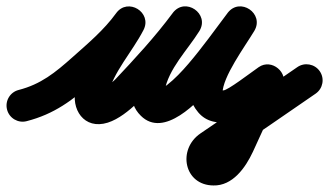

<svg xmlns="http://www.w3.org/2000/svg" viewBox="-62 -329 1031 602"><path d="M21.6 50.9C108.2 28.6 165.3 -14.4 232.6 -74.3C286.8 -122.5 341.3 -169.5 383.9 -228.4C402.2 -253.7 387.9 -280.7 365.4 -294.5C343 -308.3 312.4 -308.8 298.1 -281.2C258 -203.4 199.2 -140.9 176.1 -52.8C176.1 -52.8 176.2 -52.8 176.2 -52.9C176.2 -53 176.2 -53 176.2 -53C158.6 12.8 201.5 79.1 276 55.5C310.5 44.5 341.7 18.3 368 -5.6C368 -5.7 368.7 -6.3 369.4 -7C370.1 -7.7 370.7 -8.4 370.8 -8.4C437.4 -79.1 502.6 -149.6 560.6 -228C579.8 -254 567.6 -281.9 546.2 -296.4C524.8 -311 494.3 -312.2 477.2 -284.8C429.5 -208.5 291.1 -52.9 379.6 34C379.6 34 379.5 34 379.5 33.9C379.4 33.8 379.3 33.7 379.3 33.7C451.8 106.3 559.7 -9.9 605.3 -63.1C650.3 -115.6 690.8 -172.4 732.3 -227.6C751.5 -253.1 738.9 -280.9 717.3 -295.5C695.7 -310 665.2 -311.4 648.7 -284C606 -213 534.5 -120 534.5 -36C534.5 -27 536.3 -18.5 539.1 -10C539.1 -9.9 540 -8 540.8 -6.1C541.6 -4.1 542.4 -2.2 542.5 -2.1C563.7 37.3 590.5 55.5 638 55.5C694.1 55.5 761.2 -3.8 806.8 -35.5C827.2 -49.7 813.7 -76.6 792.5 -94.3C771.3 -112 742.4 -120.6 732.1 -98C701.1 -30.4 670.1 37.3 639.1 105C639.1 105 639.1 104.9 639.2 104.8C639.2 104.7 639.3 104.6 639.3 104.6C633.7 116.5 610.1 151.5 609.5 151.5C609.5 151.5 609.1 151.5 608.7 151.5C608.4 151.5 608 151.5 608 151.5C606.5 151.5 611 151.7 612.4 152C614.7 152.6 616.7 153.9 618.2 155.9C625.9 166.4 613.8 179.3 623.4 172.7C623.4 172.7 623.4 172.8 623.4 172.8C623.4 172.8 623.3 172.8 623.3 172.8C725.1 103.8 826.8 34.6 927.8 -35.5C950.7 -51.4 956.4 -82.9 940.5 -105.8C924.6 -128.7 893.1 -134.4 870.2 -118.5C769.5 -48.5 668.1 20.4 566.7 89.2C566.7 89.2 566.6 89.2 566.6 89.2C566.6 89.2 566.6 89.3 566.6 89.3C493.3 139.1 514.7 252.5 608 252.5C608 252.5 607.6 252.5 607.3 252.5C606.9 252.5 606.5 252.5 606.5 252.5C667.4 254.3 707.7 196.6 730.7 147.4C730.7 147.4 730.8 147.3 730.8 147.2C730.9 147.1 730.9 147 730.9 147C761.9 79.4 792.9 11.7 823.9 -56C834.2 -78.5 825.7 -101.2 809.5 -114.7C793.4 -128.3 769.5 -132.6 749.2 -118.5C721.1 -98.9 651.9 -45.5 638 -45.5C627.9 -45.5 627.1 -48.9 633.1 -43.6C640.6 -37 633.7 -45.8 631.5 -49.9C631.4 -50 632.3 -48 633.2 -45.9C634.1 -43.9 634.9 -41.9 634.9 -42C633.8 -45.2 635.4 -38.7 635.4 -38C635.5 -37.3 635.5 -35.3 635.5 -36C635.5 -88 705.4 -182.3 735.3 -232C751.7 -259.3 740.4 -286.2 720.2 -299.8C700 -313.4 670.9 -313.9 651.7 -288.4C611.4 -234.9 572.2 -179.7 528.7 -128.9C508.3 -105.1 486.3 -81.8 461.7 -62.4C451.3 -54.3 426.7 -47.8 439.2 -44.2C448 -41.7 451.3 -37.1 450.7 -37.7C450.7 -37.7 450.6 -37.8 450.5 -37.9C450.5 -38 450.4 -38 450.4 -38C449.9 -38.5 452.3 -34.4 453.8 -43C466.1 -113.3 525.8 -171.9 562.8 -231.2C580 -258.7 568.7 -285.9 548.4 -299.7C528.1 -313.6 498.6 -314 479.4 -288C423.8 -213 361.1 -145.4 297.2 -77.6C297.2 -77.6 297.9 -78.3 298.6 -79C299.3 -79.7 300 -80.4 300 -80.4C286 -67.6 271.1 -54.8 254.6 -45.2C252.5 -44.2 250.5 -43.1 248.4 -42.1C247.1 -41.4 242.8 -40.5 244.3 -40.4C266.3 -40 270.5 -14.5 273.8 -27C273.8 -27 273.8 -27 273.8 -27.1C273.8 -27.2 273.9 -27.2 273.9 -27.2C294.5 -105.9 351.6 -164.6 387.9 -234.8C402.2 -262.5 389.8 -288.3 369.4 -300.9C348.9 -313.5 320.3 -312.8 302.1 -287.6C263.9 -234.8 213.9 -192.9 165.4 -149.7C110.7 -101 66.1 -64.8 -3.6 -46.9C-30.6 -40 -46.9 -12.4 -39.9 14.6C-33 41.6 -5.4 57.9 21.6 50.9Z"/></svg>

Font: FRB American Cursive Guidelines Ultra
Style: Bold Italic
Weight: 1000
Italic angle: -25°
Version: Version 2.0;Modular Font Editor K font №1